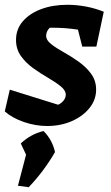

<svg xmlns="http://www.w3.org/2000/svg" viewBox="-21 -518 466 803"><path d="M-1 -52 20 -143 222 -80Q236 -86 245 -97.5Q254 -109 254 -122Q254 -140 233 -157Q212 -174 181 -192Q150 -210 119 -232Q88 -254 67 -283Q46 -312 46 -351Q46 -396 74.5 -429Q103 -462 151.5 -480Q200 -498 261 -498Q298 -498 336.5 -491Q375 -484 413 -469L382 -323H323L305 -394Q254 -402 200 -402Q194 -402 187 -402Q172 -387 172 -368Q172 -350 193 -333.5Q214 -317 245.5 -299.5Q277 -282 308 -260Q339 -238 360 -209.5Q381 -181 381 -143Q381 -101 353.5 -66.5Q326 -32 279.5 -11.5Q233 9 176 9Q128 9 79.5 -7.5Q31 -24 -1 -52ZM54 259 88 129 66 82Q107 43 161 30Q198 67 209 118Q163 198 99 265Z"/></svg>

Font: Piazzolla
Style: Bold Italic
Weight: 700
Italic angle: -11.3°
Designer: Juan Pablo del Peral
Foundry: Huerta Tipografica
Version: Version 1.330